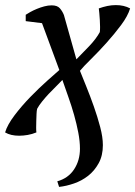

<svg xmlns="http://www.w3.org/2000/svg" viewBox="-44 -527 531 754"><path d="M201 -213Q190 -201 175.5 -187Q161 -173 147 -158Q133 -143 121 -128Q109 -113 102 -100Q100 -93 99.5 -80Q99 -67 98.5 -52.5Q98 -38 98 -25.5Q98 -13 99 -7Q82 0 64.5 3Q47 6 31 6Q-2 6 -24 -7Q-15 -37 13 -74Q41 -111 75 -146Q109 -181 141 -209.5Q173 -238 189 -252L121 -436L57 -444V-469Q63 -473 74.5 -479.5Q86 -486 100.5 -492Q115 -498 130 -502Q145 -506 159 -506Q181 -506 191 -494.5Q201 -483 207 -468L256 -294Q279 -317 306.5 -346Q334 -375 348 -401Q349 -408 349 -421Q349 -434 348 -448.5Q347 -463 346 -475.5Q345 -488 344 -494Q361 -500 377.5 -503.5Q394 -507 411 -507Q443 -507 467 -494Q458 -464 431.5 -428.5Q405 -393 374 -358.5Q343 -324 313.5 -295Q284 -266 270 -249Q280 -224 295 -187Q310 -150 324.5 -109Q339 -68 349.5 -28Q360 12 360 43Q360 84 343.5 114Q327 144 302 163.5Q277 183 246.5 193.5Q216 204 188 207L181 185Q224 173 247 138Q270 103 270 57Q270 28 263.5 -6Q257 -40 247 -75.5Q237 -111 224.5 -146Q212 -181 201 -213Z"/></svg>

Font: PTSerifItalic
Style: Italic
Weight: 400
Italic angle: -12°
Designer: A.Korolkova, O.Umpeleva, V.Yefimov
Foundry: ParaType Ltd
Version: Version 1.000W OFL